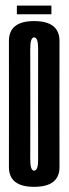

<svg xmlns="http://www.w3.org/2000/svg" viewBox="-20 -684 252 706"><path d="M105.5 3Q199 3 198.8 -70Q198.5 -143 198.5 -300.5Q198.5 -459 198.8 -532.8Q199 -606.5 105.5 -606.5Q12.5 -606.5 12.8 -532.8Q13 -459 13 -300.5Q13 -143 12.8 -70Q12.5 3 105.5 3ZM105.5 -56.5Q91 -56.5 91.2 -98.8Q91.5 -141 91.5 -300.5Q91.5 -461 91.2 -503.8Q91 -546.5 105.5 -546.5Q120.5 -546.5 120.2 -503.8Q120 -461 120 -300.5Q120 -141 120.2 -98.8Q120.5 -56.5 105.5 -56.5ZM42 -631.5H169V-663.5H42Z"/></svg>

Font: Anybody UltraCondensed
Style: Regular
Weight: 400
Width: 1
Version: Version 1.113;gftools[0.9.25]